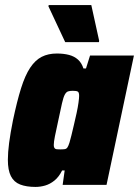

<svg xmlns="http://www.w3.org/2000/svg" viewBox="-20 -729 548 757"><path d="M120 8Q84 8 59.5 -1.5Q35 -11 23 -34.5Q11 -58 11 -99Q11 -128 16 -166Q21 -204 31 -254Q47 -330 63 -381Q79 -432 99 -462Q119 -492 144.5 -505Q170 -518 204 -518Q231 -518 252 -512.5Q273 -507 287.5 -494Q302 -481 309 -459H319L335 -510H508L400 0H227L235 -57H225Q212 -31 194.5 -17Q177 -3 158 2.5Q139 8 120 8ZM218 -140Q229 -140 235.5 -141Q242 -142 246 -148Q250 -154 254 -167Q257 -176 261.5 -195Q266 -214 271.5 -237Q277 -260 282 -283Q287 -306 289.5 -324.5Q292 -343 292 -351Q292 -365 286.5 -368Q281 -371 267 -371Q255 -371 248 -368.5Q241 -366 235.5 -356Q230 -346 224.5 -322Q219 -298 210 -255Q201 -214 196.5 -191.5Q192 -169 192 -157Q192 -149 195 -145Q198 -141 204 -140.5Q210 -140 218 -140ZM237 -563 171 -704 172 -709H340L371 -568L370 -563Z"/></svg>

Font: Saira SemiCondensed Black
Style: Italic
Weight: 900
Width: 4
Italic angle: -12°
Designer: Hector Gatti with collaboration of the Omnibus-Type team
Foundry: Omnibus-Type
Version: Version 1.101